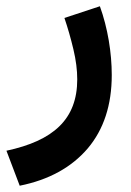

<svg xmlns="http://www.w3.org/2000/svg" viewBox="-39 -323 416 608"><path d="M23.4 265.1C115.7 246.6 187.5 207 238.8 147C289.6 86.9 314.9 9.3 314.9 -85.4C314.9 -155.8 302.2 -234.4 277.3 -303.2L165 -266.1C175.8 -234.4 185.1 -201.7 193.4 -167C201.7 -132.3 205.6 -100.6 205.6 -71.8C205.6 55.2 129.4 122.6 -18.6 154.3Z"/></svg>

Font: Vazirmatn SemiBold
Style: Regular
Weight: 600
Designer: Saber Rastikerdar
Foundry: Saber Rastikerdar
Version: Version 33.003